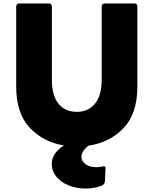

<svg xmlns="http://www.w3.org/2000/svg" viewBox="-20 -792 892 1114"><path d="M494 53Q474 68 463 85Q452 102 452 117Q452 142 475.5 160Q499 178 538 178Q557 178 576 174L583 173Q594 173 592 187L589 258Q588 277 572 284Q532 302 476 302Q424 302 379 284Q334 266 307 233Q280 200 280 157Q280 129 298 101.5Q316 74 351 52Q230 32 152 -51.5Q74 -135 74 -290V-754Q74 -762 78.5 -767Q83 -772 91 -772H264Q272 -772 276.5 -767Q281 -762 281 -754V-331Q281 -237 319.5 -190Q358 -143 426 -143Q492 -143 531 -190.5Q570 -238 570 -331V-754Q570 -762 575 -767Q580 -772 588 -772H760Q777 -772 777 -754V-290Q777 -133 697 -49Q617 35 494 53Z"/></svg>

Font: LINE Seed JP_TTF ExtraBold
Style: Regular
Weight: 800
Designer: LY Corporation & Fontrix & Fontworks
Version: Version 1.015